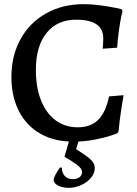

<svg xmlns="http://www.w3.org/2000/svg" viewBox="-20 -671 661 926"><path d="M35 -300Q35 -402 79 -482Q123 -562 202.5 -606.5Q282 -651 384 -651Q421 -651 461.5 -645.5Q502 -640 530 -634.5Q558 -629 566 -627L571 -618Q569 -612 564 -587.5Q559 -563 553.5 -524Q548 -485 545 -441L475 -436Q476 -441 477 -455Q478 -469 478 -487Q478 -576 347 -576Q256 -576 204.5 -512Q153 -448 153 -334Q153 -249 178 -186.5Q203 -124 248.5 -90.5Q294 -57 355 -57Q417 -57 453.5 -93Q490 -129 506 -206L576 -212Q573 -196 564.5 -141Q556 -86 552 -38L545 -28Q545 -27 513 -16.5Q481 -6 434 3Q387 12 333 12Q242 12 175 -26Q108 -64 71.5 -134.5Q35 -205 35 -300ZM239 196Q239 180 269 137H278Q279 164 293 178.5Q307 193 332 193Q351 193 363.5 183.5Q376 174 376 159Q376 143 353.5 125.5Q331 108 291 85L323 -25H370L347 48Q391 76 414 95.5Q437 115 437 140Q437 165 418.5 187Q400 209 370.5 222Q341 235 311 235Q284 235 261.5 224.5Q239 214 239 196Z"/></svg>

Font: Alegreya Medium
Style: Regular
Weight: 500
Designer: Juan Pablo del Peral
Foundry: Huerta Tipografica
Version: Version 2.007; ttfautohint (v1.6)